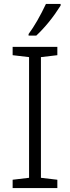

<svg xmlns="http://www.w3.org/2000/svg" viewBox="-20 -951 354 971"><path d="M270 0H43.9V-42L127 -51.8V-662.1L43.9 -671.9V-713.9H270V-671.9L187 -662.1V-51.8L270 -42ZM124.5 -778.8Q168 -837.4 212.4 -931.2H286.6V-922.9Q231 -834.5 163.6 -771H124.5Z"/></svg>

Font: Droid Sans TV
Style: Regular
Weight: 300
Version: Version 1.00